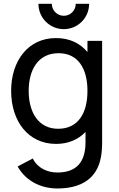

<svg xmlns="http://www.w3.org/2000/svg" viewBox="-20 -760 640 1034"><path d="M323.5 -603C399 -603 460 -664 460 -739.5H388C388 -704 359.5 -675 323.5 -675C288 -675 259 -704 259 -739.5H187C187 -664 248 -603 323.5 -603ZM451 -479.5C411.5 -527 355 -555 281.5 -555C131.5 -555 40 -432.5 40 -270.5C40 -108.5 131 15 282 15C348.5 15 402 -9 440.5 -49.5V2.5C441.5 112.5 392 169 289 169C236.5 169 183 146.5 156.5 93.5L75 136.5C120 217 203.5 255 288.5 255C417.5 255 502.5 201.5 523.5 86.5C528.5 60 530 33.5 530 3.5V-540H451ZM293 -66.5C186.5 -66.5 134.5 -155.5 134.5 -270.5C134.5 -384.5 185.5 -473.5 295.5 -473.5C401 -473.5 451 -390 451 -270.5C451 -152 402 -66.5 293 -66.5Z"/></svg>

Font: Hauora Medium
Style: Regular
Weight: 500
Designer: Wayne Shih
Foundry: WCYS
Version: Version 1.001;hotconv 1.0.109;makeotfexe 2.5.65596